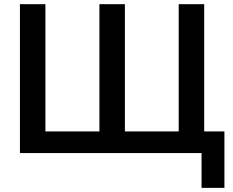

<svg xmlns="http://www.w3.org/2000/svg" viewBox="-20 -739 1127 927"><path d="M953.1 168V0H76.2V-718.8H199.2V-104.5H460V-718.8H583V-104.5H842.8V-718.8H965.8V-104.5H1063.5V168Z"/></svg>

Font: Min Sans SemiBold
Style: Regular
Weight: 600
Designer: Jinseong-Kim, NotoSansCJK, Nunito
Foundry: Jinseong-Kim
Version: Version 1.400;Glyphs 3.1.2 (3151)